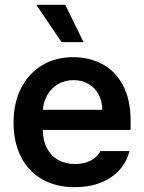

<svg xmlns="http://www.w3.org/2000/svg" viewBox="-20 -778 607 809"><path d="M37.1 -261.7Q37.1 -343.3 68.4 -405.5Q99.6 -467.8 156.5 -502.4Q213.4 -537.1 288.1 -537.1Q355.5 -537.1 410.4 -508.3Q465.3 -479.5 497.8 -419.2Q530.3 -358.9 530.3 -269.5V-230.5H160.2Q160.6 -186 177.7 -153.6Q194.8 -121.1 225.1 -104Q255.4 -86.9 295.9 -86.9Q335.4 -86.9 363.3 -102.1Q391.1 -117.2 403.3 -141.6H525.4Q514.2 -95.7 482.9 -61.3Q451.7 -26.9 403.6 -8.1Q355.5 10.7 294.9 10.7Q215.8 10.7 157.5 -22.7Q99.1 -56.2 68.1 -117.7Q37.1 -179.2 37.1 -261.7ZM411.1 -315.4Q410.6 -351.6 395.5 -379.9Q380.4 -408.2 353 -424.3Q325.7 -440.4 290 -440.4Q253.4 -440.4 224.9 -423.6Q196.3 -406.7 179.7 -378.2Q163.1 -349.6 160.6 -315.4ZM132.8 -757.8H254.9L332 -600.6H239.3Z"/></svg>

Font: WEMIX Pretendard SemiBold
Style: Regular
Weight: 600
Designer: Base glyphs from Inter by Rasmus Andersson; Hangeul glyphs from Noto Sans CJK(Source Han Sans) by Jang Soo-young and Kan
Foundry: Kil Hyung-jin
Version: Version 1.000